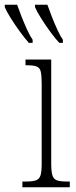

<svg xmlns="http://www.w3.org/2000/svg" viewBox="-73 -786 321 806"><path d="M21 0V-24H36Q64 -24 78 -29Q92 -34 97 -49.5Q102 -65 102 -99V-434Q102 -469 98 -485.5Q94 -502 80.5 -507Q67 -512 41 -512H34V-536H142V-100Q142 -66 147 -50Q152 -34 166 -29Q180 -24 207 -24H220V0ZM176 -606Q159 -624 138.5 -652Q118 -680 100 -708.5Q82 -737 74 -756V-766H126Q134 -743 145 -715Q156 -687 168 -661Q180 -635 191 -619V-606ZM48 -606Q32 -624 11.5 -652Q-9 -680 -27 -708.5Q-45 -737 -53 -756V-766H-1Q7 -743 18 -715Q29 -687 41 -661Q53 -635 64 -619V-606Z"/></svg>

Font: Noto Serif ExtraCondensed ExtraLight
Style: Regular
Weight: 200
Width: 2
Designer: Monotype Design Team
Foundry: Monotype Imaging Inc.
Version: Version 2.015